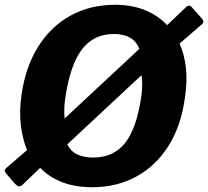

<svg xmlns="http://www.w3.org/2000/svg" viewBox="-35 -772 870 802"><path d="M808 -695Q812 -690 814 -684Q816 -678 810 -672L715 -590Q735 -546 741.5 -488.5Q748 -431 737 -361Q721 -245 668.5 -162Q616 -79 534.5 -34.5Q453 10 350 10Q278 10 223.5 -11.5Q169 -33 133 -71L60 -1Q49 9 41.5 6Q34 3 25 -7L-3 -40Q-12 -49 -14.5 -56Q-17 -63 -9 -70L78 -145Q59 -191 52 -249Q45 -307 55 -377Q72 -494 125 -578Q178 -662 260 -707Q342 -752 445 -752Q516 -752 571 -729.5Q626 -707 663 -667L743 -743Q750 -750 756.5 -748Q763 -746 767 -741L808 -695ZM237 -358Q234 -336 233.5 -315.5Q233 -295 235 -277L547 -568Q533 -602 506 -616Q479 -630 440 -630Q356 -630 306.5 -564.5Q257 -499 237 -358ZM556 -375Q559 -398 559 -419.5Q559 -441 556 -458L246 -169Q261 -139 288.5 -126.5Q316 -114 355 -114Q440 -114 488.5 -176Q537 -238 556 -375Z"/></svg>

Font: Libre Franklin
Style: Bold Italic
Weight: 700
Italic angle: -8°
Designer: Pablo Impallari, Rodrigo Fuenzalida, Nhung Nguyen
Foundry: Impallari Type
Version: Version 3.000